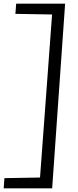

<svg xmlns="http://www.w3.org/2000/svg" viewBox="-48 -775 429 1050"><path d="M-23.9 199.2 -27.8 254.9H237.3L308.1 -754.9H40.5L36.1 -699.2L236.8 -695.8L170.9 195.8Z"/></svg>

Font: Lora Italic
Style: Regular
Weight: 400
Italic angle: -3°
Designer: Olga Karpushina, Alexei Vanyashin
Foundry: Cyreal
Version: Version 1.011;PS 001.011;hotconv 1.0.70;makeotf.lib2.5.58329